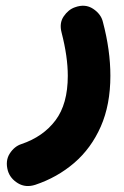

<svg xmlns="http://www.w3.org/2000/svg" viewBox="-20 -331 428 665"><path d="M239.3 -305.7Q274.9 -318.8 302.5 -300.5Q330.1 -282.2 336.4 -254.9Q362.3 -157.2 362.3 -68.4Q362.3 31.7 329.1 107.2Q295.9 182.6 237.1 233.2Q178.2 283.7 102.1 309.1Q68.8 319.8 42.2 303.7Q15.6 287.6 7.3 260.7Q-2.4 226.1 13.7 200.9Q29.8 175.8 54.2 168Q129.4 142.6 172.1 85.9Q214.8 29.3 214.8 -68.4Q214.8 -134.8 193.4 -217.8Q184.6 -251 200.7 -274.4Q216.8 -297.9 239.3 -305.7Z"/></svg>

Font: Mikhak-FD ExtraBold
Style: Regular
Weight: 800
Designer: Amin Abedi
Version: Version 3.2